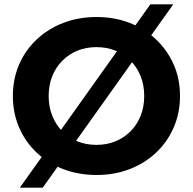

<svg xmlns="http://www.w3.org/2000/svg" viewBox="-20 -790 884 880"><path d="M423 12Q340 12 269.5 -15Q199 -42 147.5 -91Q96 -140 67.5 -206Q39 -272 39 -350Q39 -428 67.5 -494Q96 -560 148 -609Q200 -658 270 -685Q340 -712 422 -712Q505 -712 574.5 -685Q644 -658 695.5 -609Q747 -560 776 -494.5Q805 -429 805 -350Q805 -272 776 -205.5Q747 -139 695.5 -90.5Q644 -42 574.5 -15Q505 12 423 12ZM422 -126Q469 -126 508.5 -142Q548 -158 578 -188Q608 -218 624.5 -259Q641 -300 641 -350Q641 -400 624.5 -441Q608 -482 578.5 -512Q549 -542 509 -558Q469 -574 422 -574Q375 -574 335.5 -558Q296 -542 266 -512Q236 -482 219.5 -441Q203 -400 203 -350Q203 -301 219.5 -259.5Q236 -218 265.5 -188Q295 -158 335 -142Q375 -126 422 -126ZM71 70 669 -770H774L176 70Z"/></svg>

Font: MOST Montserrat
Style: Bold
Weight: 700
Designer: Julieta Ulanovsky
Foundry: Julieta Ulanovsky
Version: Version 8.000;March 11, 2024;FontCreator 15.0.0.2926 64-bit